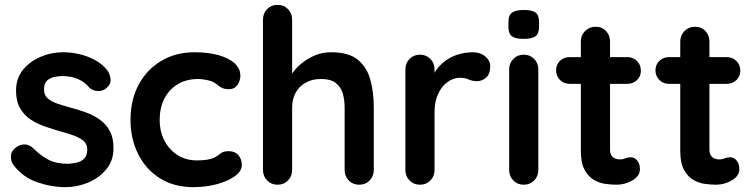

<svg xmlns="http://www.w3.org/2000/svg" viewBox="-20 -760 3111 790"><path d="M34 -83Q24 -97 25 -119Q26 -141 51 -157Q67 -167 85 -165.5Q103 -164 120 -147Q149 -118 181 -102Q213 -86 261 -86Q276 -87 294 -90.5Q312 -94 325.5 -106.5Q339 -119 339 -145Q339 -167 324 -180Q309 -193 284.5 -202Q260 -211 230 -219Q199 -228 166.5 -239Q134 -250 107 -267.5Q80 -285 63 -314Q46 -343 46 -387Q46 -437 74 -472Q102 -507 146.5 -526Q191 -545 240 -545Q271 -545 305 -537.5Q339 -530 370 -513.5Q401 -497 422 -470Q433 -455 435 -434Q437 -413 416 -396Q401 -384 381 -385.5Q361 -387 348 -399Q331 -421 302.5 -434Q274 -447 237 -447Q222 -447 204.5 -443.5Q187 -440 174 -428.5Q161 -417 161 -392Q161 -369 176 -355.5Q191 -342 216.5 -333.5Q242 -325 271 -317Q301 -309 332 -298Q363 -287 389 -269Q415 -251 431 -222.5Q447 -194 447 -150Q447 -99 417 -63Q387 -27 342 -8.5Q297 10 250 10Q191 10 132 -10.5Q73 -31 34 -83Z M780 -545Q837 -545 879.5 -533Q922 -521 945.5 -499.5Q969 -478 969 -448Q969 -428 957 -410.5Q945 -393 922 -393Q906 -393 895.5 -397.5Q885 -402 877 -409Q869 -416 858 -422Q848 -428 827.5 -431.5Q807 -435 797 -435Q746 -435 710.5 -413Q675 -391 656 -353.5Q637 -316 637 -267Q637 -219 656.5 -181.5Q676 -144 710.5 -122Q745 -100 790 -100Q815 -100 833 -103Q851 -106 863 -112Q877 -120 888 -129Q899 -138 921 -138Q947 -138 961 -121.5Q975 -105 975 -81Q975 -56 947 -35.5Q919 -15 873.5 -2.5Q828 10 775 10Q696 10 638 -26.5Q580 -63 548.5 -126Q517 -189 517 -267Q517 -349 550.5 -411.5Q584 -474 643.5 -509.5Q703 -545 780 -545Z M1343 -545Q1415 -545 1452.5 -514Q1490 -483 1504 -431.5Q1518 -380 1518 -317V-61Q1518 -35 1501 -17.5Q1484 0 1458 0Q1432 0 1415 -17.5Q1398 -35 1398 -61V-317Q1398 -350 1390 -376.5Q1382 -403 1361 -419Q1340 -435 1301 -435Q1263 -435 1236 -419Q1209 -403 1195.5 -376.5Q1182 -350 1182 -317V-61Q1182 -35 1165 -17.5Q1148 0 1122 0Q1096 0 1079 -17.5Q1062 -35 1062 -61V-679Q1062 -705 1079 -722.5Q1096 -740 1122 -740Q1148 -740 1165 -722.5Q1182 -705 1182 -679V-431L1167 -434Q1176 -451 1192 -470.5Q1208 -490 1231 -507Q1254 -524 1282 -534.5Q1310 -545 1343 -545Z M1708 0Q1682 0 1665 -17.5Q1648 -35 1648 -61V-474Q1648 -500 1665 -517.5Q1682 -535 1708 -535Q1734 -535 1751 -517.5Q1768 -500 1768 -474V-380L1761 -447Q1772 -471 1789.5 -489.5Q1807 -508 1829 -520.5Q1851 -533 1876 -539Q1901 -545 1926 -545Q1956 -545 1976.5 -528Q1997 -511 1997 -488Q1997 -455 1980 -440.5Q1963 -426 1943 -426Q1924 -426 1908.5 -433Q1893 -440 1873 -440Q1855 -440 1836.5 -431.5Q1818 -423 1802.5 -405Q1787 -387 1777.5 -360.5Q1768 -334 1768 -298V-61Q1768 -35 1751 -17.5Q1734 0 1708 0Z M2195 -474V-61Q2195 -35 2178 -17.5Q2161 0 2135 0Q2109 0 2092 -17.5Q2075 -35 2075 -61V-474Q2075 -500 2092 -517.5Q2109 -535 2135 -535Q2161 -535 2178 -517.5Q2195 -500 2195 -474ZM2134 -600Q2100 -600 2086 -611Q2072 -622 2072 -650V-669Q2072 -698 2087.5 -708.5Q2103 -719 2135 -719Q2170 -719 2184 -708Q2198 -697 2198 -669V-650Q2198 -621 2183 -610.5Q2168 -600 2134 -600Z M2324 -525H2561Q2585 -525 2601 -509Q2617 -493 2617 -469Q2617 -446 2601 -430.5Q2585 -415 2561 -415H2324Q2300 -415 2284 -431Q2268 -447 2268 -471Q2268 -494 2284 -509.5Q2300 -525 2324 -525ZM2431 -650Q2457 -650 2473.5 -632.5Q2490 -615 2490 -589V-144Q2490 -130 2495.5 -121Q2501 -112 2510.5 -108Q2520 -104 2531 -104Q2543 -104 2553 -108.5Q2563 -113 2576 -113Q2590 -113 2601.5 -100Q2613 -87 2613 -64Q2613 -36 2582.5 -18Q2552 0 2517 0Q2496 0 2470.5 -3.5Q2445 -7 2422.5 -20.5Q2400 -34 2385 -62Q2370 -90 2370 -139V-589Q2370 -615 2387.5 -632.5Q2405 -650 2431 -650Z M2733 -525H2970Q2994 -525 3010 -509Q3026 -493 3026 -469Q3026 -446 3010 -430.5Q2994 -415 2970 -415H2733Q2709 -415 2693 -431Q2677 -447 2677 -471Q2677 -494 2693 -509.5Q2709 -525 2733 -525ZM2840 -650Q2866 -650 2882.5 -632.5Q2899 -615 2899 -589V-144Q2899 -130 2904.5 -121Q2910 -112 2919.5 -108Q2929 -104 2940 -104Q2952 -104 2962 -108.5Q2972 -113 2985 -113Q2999 -113 3010.5 -100Q3022 -87 3022 -64Q3022 -36 2991.5 -18Q2961 0 2926 0Q2905 0 2879.5 -3.5Q2854 -7 2831.5 -20.5Q2809 -34 2794 -62Q2779 -90 2779 -139V-589Q2779 -615 2796.5 -632.5Q2814 -650 2840 -650Z"/></svg>

Font: Quicksand Variable Light
Style: Regular
Weight: 300
Designer: Andrew Paglinawan
Foundry: Andrew Paglinawan
Version: Version 3.004